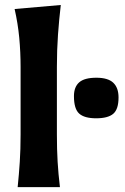

<svg xmlns="http://www.w3.org/2000/svg" viewBox="-20 -768 512 788"><path d="M52.5 0Q58 -53.5 61.2 -103.8Q64.5 -154 64.5 -216V-493.5Q64.5 -554.5 59 -613Q53.5 -671.5 40 -731L229.5 -747.5Q222.5 -688.5 218 -625.5Q213.5 -562.5 213.5 -493.5V-216Q213.5 -154 216.5 -103.8Q219.5 -53.5 226 0ZM374.5 -282.5Q326.5 -282.5 305 -301.8Q283.5 -321 283.5 -373.5Q283.5 -411 305 -430Q326.5 -449 375.5 -449Q423 -449 444.8 -428.5Q466.5 -408 466.5 -368Q466.5 -319.5 444.8 -301Q423 -282.5 374.5 -282.5Z"/></svg>

Font: Commissioner Flair
Style: Bold
Weight: 700
Designer: Kostas Bartsokas
Foundry: Kostas Bartsokas
Version: Version 1.000; ttfautohint (v1.8.3)